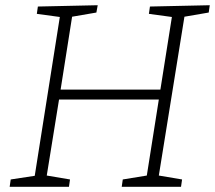

<svg xmlns="http://www.w3.org/2000/svg" viewBox="-20 -715 823 735"><path d="M783 -695 779 -667 686 -651 588 -43 677 -28 673 0H446L450 -28L542 -43L588 -334H206L159 -43L248 -28L244 0H17L21 -28L113 -42L209 -650L121 -662L125 -690L354 -695L349 -667L256 -651L212 -372H594L638 -650L550 -662L554 -690Z"/></svg>

Font: Bitter Pro Light
Style: Italic
Weight: 300
Italic angle: -9°
Designer: Sol Matas, and Bitter project Authors
Foundry: Sol Matas
Version: Version 1.010